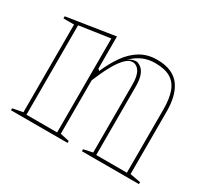

<svg xmlns="http://www.w3.org/2000/svg" viewBox="-110 -681 911 846"><g transform="rotate(30 345.5 -257.5)"><path d="M675 -10V0H385V-10L431 -20V-367Q431 -409 417.5 -430.5Q404 -452 382 -452Q364 -452 345.5 -433Q327 -414 311.5 -387Q296 -360 284 -333.5Q272 -307 266 -292V-20L312 -10V0H24V-10L76 -20V-466H22V-477L266 -515V-352L274 -344Q295 -393 322.5 -432Q350 -471 386.5 -493Q423 -515 471 -515Q515 -515 544 -501.5Q573 -488 589.5 -464Q606 -440 613.5 -408.5Q621 -377 621 -340V-20ZM93 -17H249V-495L93 -472ZM448 -17H604V-340Q604 -392 591.5 -427.5Q579 -463 550 -480.5Q521 -498 471 -498Q437 -498 408.5 -485.5Q380 -473 355 -448Q367 -457 379 -460.5Q391 -464 401 -462Q425 -454 436.5 -430.5Q448 -407 448 -367Z"/></g></svg>

Font: Kalnia Glaze Thin SemiBold
Style: Regular
Weight: 600
Version: Version 1.110